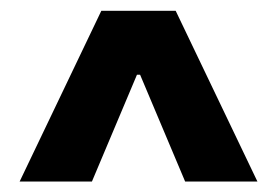

<svg xmlns="http://www.w3.org/2000/svg" viewBox="-20 -736 517 358"><path d="M16.6 -397.5 168.9 -715.8H307.6L460 -397.5H325.2L241.2 -596.7H235.4L151.4 -397.5Z"/></svg>

Font: Inter Tight Black
Style: Regular
Weight: 900
Designer: Rasmus Andersson
Foundry: rsms
Version: Version 3.004; ttfautohint (v1.8.4.7-5d5b)